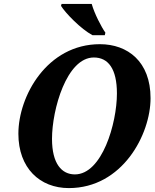

<svg xmlns="http://www.w3.org/2000/svg" viewBox="-20 -951 792 982"><path d="M453 -771H516L519 -784C499 -812 463 -881 449 -931H295L292 -921C315 -884 393 -803 453 -771ZM332 11C606 11 750 -263 750 -449C750 -636 633 -725 491 -725C221 -725 74 -460 74 -267C74 -91 184 11 332 11ZM363 -59C296 -59 246 -113 246 -241C246 -391 321 -657 460 -657C533 -657 578 -600 578 -473C578 -320 502 -59 363 -59Z"/></svg>

Font: Noto Serif SemiCondensed Extra
Style: Italic
Weight: 800
Width: 4
Italic angle: -12°
Designer: Monotype Design Team
Foundry: Monotype Imaging Inc.
Version: Version 1.901